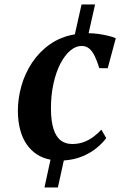

<svg xmlns="http://www.w3.org/2000/svg" viewBox="-20 -696 554 844"><path d="M175.5 128 202 6Q135.5 -6.5 97.5 -61.2Q59.5 -116 58.5 -207.5Q58.5 -263 74 -318Q89.5 -373 121 -420.5Q152.5 -468 199.5 -501.2Q246.5 -534.5 309 -545L338.5 -676.5H398L369.5 -550Q389.5 -550 411.2 -547Q433 -544 453.5 -539.2Q474 -534.5 489 -528L453.5 -396L416.5 -396.5Q407 -427.5 396.5 -449.2Q386 -471 372.2 -482.5Q358.5 -494 338.5 -494Q313 -494 288.8 -473.5Q264.5 -453 245.2 -415.8Q226 -378.5 214.8 -327.2Q203.5 -276 204 -215Q204.5 -162 215.5 -128.2Q226.5 -94.5 247 -78.8Q267.5 -63 297 -63Q325.5 -63 348.8 -71.8Q372 -80.5 391 -94.8Q410 -109 425.5 -126L447 -89Q433 -69.5 407.5 -47.8Q382 -26 345.2 -10Q308.5 6 260.5 9.5L234.5 128Z"/></svg>

Font: Merriweather 60pt
Style: Bold Italic
Weight: 700
Italic angle: -7.8°
Version: Version 2.101